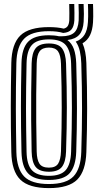

<svg xmlns="http://www.w3.org/2000/svg" viewBox="-20 -947 498 976"><path d="M228.8 9.2Q127 9.2 83.2 -33.9Q39.5 -77 37.5 -174Q36 -241.5 35.4 -297.9Q34.8 -354.2 34.9 -406.1Q35 -458 35.6 -511.5Q36.2 -565 37.5 -626.8Q39.5 -723.8 83.4 -766.5Q127.2 -809.2 228.8 -809.2Q272.5 -809.2 303.8 -801.5Q317.2 -804.5 324 -814.2Q330.8 -824 332.2 -843.8Q332.8 -856 332.6 -880.9Q332.5 -905.8 331.8 -926.8H357.5Q358.2 -906.2 358.4 -881.6Q358.5 -857 358 -843.5Q355.8 -811.5 342.6 -796.5Q329.5 -781.5 301.2 -779.5Q271.5 -788.5 228.8 -788.5Q139.5 -788.5 102.4 -749.9Q65.2 -711.2 63.2 -626.2Q61.8 -558.8 61.1 -502.4Q60.5 -446 60.6 -394.2Q60.8 -342.5 61.4 -289.2Q62 -236 63.2 -174.5Q65.2 -89.2 102.4 -50.4Q139.5 -11.5 228.8 -11.5Q316.2 -11.5 353.4 -50.2Q390.5 -89 393.2 -174.8Q395 -235.2 396 -289Q397 -342.8 397 -395.4Q397 -448 396.1 -504.4Q395.2 -560.8 393.2 -626Q392.2 -657.5 386 -686Q379.8 -714.5 365 -735.5Q394.2 -746 409.4 -770Q424.5 -794 427 -834.8Q428 -846.5 428.1 -864.1Q428.2 -881.8 427.9 -899.1Q427.5 -916.5 427 -926.8H452.8Q453.2 -916.8 453.6 -899.2Q454 -881.8 453.9 -863.6Q453.8 -845.5 452.8 -833.2Q450.2 -793.8 437.4 -767.6Q424.5 -741.5 399.5 -726.8Q417 -688.5 419 -626.8Q421 -560.5 422 -503.6Q423 -446.8 422.9 -393.9Q422.8 -341 421.9 -287.4Q421 -233.8 419 -174Q415.8 -77.8 372.8 -34.2Q329.8 9.2 228.8 9.2ZM228.8 -53.2Q289.2 -53.2 314.4 -82.6Q339.5 -112 341.5 -176.5Q343.5 -239.5 344.5 -293.5Q345.5 -347.5 345.5 -398.9Q345.5 -450.2 344.5 -504.9Q343.5 -559.5 341.5 -624Q339.5 -686.2 315.4 -716.5Q291.2 -746.8 228.8 -746.8Q166.8 -746.8 141.5 -717.6Q116.2 -688.5 115 -625Q113.5 -559 112.9 -503.2Q112.2 -447.5 112.2 -395.8Q112.2 -344 113 -290.5Q113.8 -237 115 -175.5Q116.2 -109.8 142.5 -81.5Q168.8 -53.2 228.8 -53.2ZM228.8 -74Q180.8 -74 161.4 -98.4Q142 -122.8 140.8 -176Q139 -265.8 138.4 -336.8Q137.8 -407.8 138.5 -475.9Q139.2 -544 140.8 -624.8Q142 -677.8 161.4 -701.9Q180.8 -726 228.8 -726Q277.2 -726 295.8 -700.5Q314.2 -675 315.8 -623.2Q317.8 -559.2 318.8 -505.1Q319.8 -451 319.8 -400.1Q319.8 -349.2 318.8 -295.1Q317.8 -241 315.8 -177Q314.2 -124.5 295.2 -99.2Q276.2 -74 228.8 -74ZM228.8 -94.8Q262.5 -94.8 275.5 -115.1Q288.5 -135.5 290 -177.8Q292 -242.2 292.9 -296.2Q293.8 -350.2 293.8 -401Q293.8 -451.8 292.9 -505.4Q292 -559 290 -622.5Q288.5 -667.2 274.8 -686.2Q261 -705.2 228.8 -705.2Q196 -705.2 181.8 -686.6Q167.5 -668 166.5 -624Q164.8 -536.2 164.1 -465.5Q163.5 -394.8 164.2 -326.5Q165 -258.2 166.5 -176.8Q167.5 -134.5 180.8 -114.6Q194 -94.8 228.8 -94.8ZM228.8 -32.2Q153.8 -32.2 122.4 -66Q91 -99.8 89.2 -175Q87.8 -242.5 87 -298.8Q86.2 -355 86.4 -406.6Q86.5 -458.2 87.1 -511.4Q87.8 -564.5 89.2 -625.8Q90.8 -701 122.5 -734.4Q154.2 -767.8 228.8 -767.8Q257.8 -767.8 280.2 -762.5H292Q336.5 -762.5 357 -781.1Q377.5 -799.8 380 -843.8Q380.5 -858.2 380.4 -882.6Q380.2 -907 379.2 -926.8H405Q406.5 -898 406.5 -876.2Q406.5 -854.5 405.2 -836.2Q402.5 -792.8 383.1 -770.6Q363.8 -748.5 322.8 -743.5Q345.2 -726.8 355.6 -697.4Q366 -668 367.5 -625Q369.5 -558.2 370.4 -502Q371.2 -445.8 371.2 -394Q371.2 -342.2 370.2 -289.2Q369.2 -236.2 367.5 -175.5Q365 -102 334.5 -67.1Q304 -32.2 228.8 -32.2Z"/></svg>

Font: Big Shoulders Inline Display Thin ExtraBold
Style: Regular
Weight: 800
Version: Version 2.002